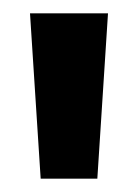

<svg xmlns="http://www.w3.org/2000/svg" viewBox="-20 -728 207 288"><path d="M41 -460 25 -708H142L126 -460Z"/></svg>

Font: Bricolage Grotesque 48pt Condensed ExtraBold SemiBold
Style: Regular
Weight: 600
Version: Version 1.000;gftools[0.9.30]